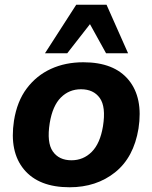

<svg xmlns="http://www.w3.org/2000/svg" viewBox="-20 -780 644 811"><path d="M274 11Q144 11 81.5 -64Q19 -139 39 -270Q52 -352 93 -406.5Q134 -461 195 -489Q256 -517 332 -517Q462 -517 523.5 -442Q585 -367 565 -237Q545 -115 466 -52Q387 11 274 11ZM282 -103Q332 -103 367.5 -138.5Q403 -174 415 -247Q428 -329 401.5 -366Q375 -403 322 -403Q272 -403 237 -368Q202 -333 190 -260Q177 -178 203 -140.5Q229 -103 282 -103ZM170 -555 302 -760H430L521 -555H428L360 -678L264 -555Z"/></svg>

Font: Mulish ExtraBold
Style: Italic
Weight: 800
Italic angle: -9°
Designer: Vernon Adams
Foundry: Vernon Adams
Version: Version 3.603; ttfautohint (v1.8.3)